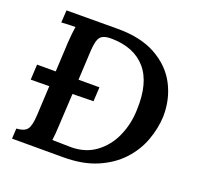

<svg xmlns="http://www.w3.org/2000/svg" viewBox="-123 -834 995 966"><g transform="rotate(20 374.5 -350.5)"><path d="M24 -311 28 -393H128L136 -553Q140 -607 145 -637Q128 -637 105.5 -636Q83 -635 70 -634L74 -700L344 -701Q470 -702 553 -656Q636 -610 676 -533Q716 -456 714 -363Q711 -298 687 -233.5Q663 -169 614 -116.5Q565 -64 490 -32Q415 0 312 0H37L40 -55Q81 -57 96.5 -76.5Q112 -96 115 -154L123 -312ZM338 -644Q294 -645 277.5 -626.5Q261 -608 258 -550L250 -393H362L358 -317L246 -315L237 -149Q236 -122 234 -98.5Q232 -75 230 -63Q250 -63 279 -62Q308 -61 329 -61Q407 -61 462 -101.5Q517 -142 546.5 -208Q576 -274 578 -351Q584 -496 521 -569Q458 -642 338 -644Z"/></g></svg>

Font: Lora SemiBold
Style: Italic
Weight: 600
Italic angle: -3°
Designer: Olga Karpushina, Alexei Vanyashin (Cyrillic)
Foundry: Cyreal
Version: Version 3.011; ttfautohint (v1.8.4.7-5d5b)